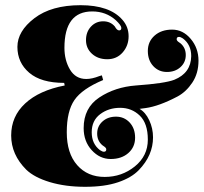

<svg xmlns="http://www.w3.org/2000/svg" viewBox="-20 -709 784 739"><path d="M426 -631Q388 -665 335 -665Q228 -665 228 -525Q228 -477 249.5 -441Q271 -405 312 -405Q334 -405 362 -416L372 -419L377 -401Q296 -367 266.5 -324Q237 -281 237 -200Q237 -119 277 -73.5Q317 -28 383 -28Q449 -28 499 -68.5Q549 -109 549 -171.5Q549 -234 518 -264Q487 -294 442.5 -294Q398 -294 365.5 -269.5Q333 -245 333 -200Q333 -155 365 -131Q374 -125 380 -125Q389 -125 389 -134Q389 -139 382.5 -144Q376 -149 374 -150Q354 -167 354 -195Q354 -223 374.5 -241.5Q395 -260 426.5 -260Q458 -260 479 -237.5Q500 -215 500 -179Q500 -143 474 -120Q448 -97 406 -97Q364 -97 333 -131Q302 -165 302 -216Q302 -294 362.5 -334Q423 -374 503 -380Q615 -388 651 -402Q715 -428 716 -493Q716 -537 684 -561Q675 -567 669 -567Q660 -567 660 -558Q660 -553 666.5 -548Q673 -543 675 -542Q695 -525 695 -497Q695 -469 674.5 -450.5Q654 -432 622.5 -432Q591 -432 570 -454.5Q549 -477 549 -513Q549 -549 575 -572Q601 -595 642.5 -595Q684 -595 714 -559.5Q744 -524 744 -475.5Q744 -427 720.5 -391.5Q697 -356 664 -338Q592 -300 540 -293L517 -290Q540 -277 554.5 -246Q569 -215 569 -180.5Q569 -146 555.5 -114.5Q542 -83 514 -54Q486 -25 434.5 -7.5Q383 10 307.5 10Q232 10 172 -8Q112 -26 81 -56Q23 -114 23 -187.5Q23 -261 77 -311Q131 -361 229 -380L227 -390Q138 -390 92.5 -429Q47 -468 47 -528.5Q47 -589 112.5 -639Q178 -689 290 -689Q402 -689 451 -633Q475 -606 475 -569.5Q475 -533 452 -507Q429 -481 393 -481Q357 -481 334 -502Q311 -523 311 -554.5Q311 -586 330 -606.5Q349 -627 377 -627Q405 -627 422 -607Q430 -592 438.5 -592Q447 -592 447 -601.5Q447 -611 426 -631Z"/></svg>

Font: Elsie Swash Caps Black
Style: Regular
Weight: 900
Designer: Alejandro Inler
Foundry: Alejandro Inler
Version: 1.003